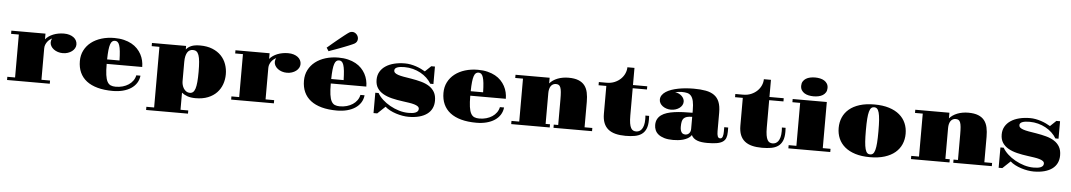

<svg xmlns="http://www.w3.org/2000/svg" viewBox="-45 -1384 11756 2107"><g transform="rotate(5 5832.5 -330.5)"><path d="M39.1 -35.2H124.5V-508.3H39.1V-543.5H415V-481Q430.7 -500 452.1 -514.9Q473.6 -529.8 499.8 -540.3Q525.9 -550.8 555.9 -556.4Q585.9 -562 618.2 -562Q651.9 -562 678.7 -553.7Q705.6 -545.4 724.6 -531Q743.7 -516.6 753.7 -496.8Q763.7 -477.1 763.7 -454.1Q763.7 -432.1 752.7 -412.6Q741.7 -393.1 722.4 -378.4Q703.1 -363.8 677.2 -355.2Q651.4 -346.7 622.1 -346.7Q592.8 -346.7 566.9 -355.2Q541 -363.8 521.7 -378.4Q502.4 -393.1 491.2 -412.6Q480 -432.1 480 -454.1Q480 -465.3 483.2 -476.3Q486.3 -487.3 491.7 -497.1Q481.4 -492.2 468 -482.2Q454.6 -472.2 442.9 -457.5Q431.2 -442.9 423.1 -423.6Q415 -404.3 415 -381.8V-35.2H509.8V0H39.1Z M816.9 -276.9Q816.9 -342.3 843.8 -395Q870.6 -447.8 918.2 -484.9Q965.8 -522 1031 -542Q1096.2 -562 1172.4 -562Q1231 -562 1278.6 -550.3Q1326.2 -538.6 1363 -518.3Q1399.9 -498 1426.5 -470.2Q1453.1 -442.4 1470.5 -410.2Q1487.8 -377.9 1496.1 -342.5Q1504.4 -307.1 1504.4 -271.5H1112.8Q1112.8 -196.8 1119.4 -149.9Q1126 -103 1140.4 -76.4Q1154.8 -49.8 1177.5 -40Q1200.2 -30.3 1232.4 -30.3Q1273.4 -30.3 1309.6 -40.5Q1345.7 -50.8 1374.3 -69.6Q1402.8 -88.4 1421.9 -115Q1440.9 -141.6 1447.8 -174.8H1493.7Q1488.8 -129.4 1465.8 -93.5Q1442.9 -57.6 1405 -32.7Q1367.2 -7.8 1316.2 5.4Q1265.1 18.6 1204.6 18.6Q1109.4 18.6 1036.9 -1.2Q964.4 -21 915.5 -58.8Q866.7 -96.7 841.8 -151.6Q816.9 -206.5 816.9 -276.9ZM1250 -320.8Q1248.5 -381.8 1244.1 -422.4Q1239.7 -462.9 1231.4 -487.3Q1223.1 -511.7 1210.9 -521.7Q1198.7 -531.7 1181.6 -531.7Q1164.6 -531.7 1152.1 -521.7Q1139.6 -511.7 1131.3 -487.3Q1123 -462.9 1118.7 -422.4Q1114.3 -381.8 1113.3 -320.8Z M1673.3 159.7V-508.3H1587.9V-543.5H1963.9V-504.4Q1983.9 -531.2 2020.3 -546.6Q2056.6 -562 2116.7 -562Q2195.3 -562 2253.4 -538.3Q2311.5 -514.6 2349.6 -474.9Q2387.7 -435.1 2406.5 -382.3Q2425.3 -329.6 2425.3 -271.5Q2425.3 -213.4 2406.5 -160.9Q2387.7 -108.4 2349.6 -68.4Q2311.5 -28.3 2253.4 -4.9Q2195.3 18.6 2116.7 18.6Q2062.5 18.6 2025.6 5.1Q1988.8 -8.3 1963.9 -28.8V159.7H2049.3V194.8H1587.9V159.7ZM1959 -153.3Q1959 -134.3 1964.6 -113.3Q1970.2 -92.3 1981.4 -74.7Q1992.7 -57.1 2009.5 -45.7Q2026.4 -34.2 2049.3 -34.2Q2069.8 -34.2 2084.5 -46.6Q2099.1 -59.1 2108.2 -87.2Q2117.2 -115.2 2121.3 -160.6Q2125.5 -206.1 2125.5 -271.5Q2125.5 -338.4 2121.3 -383.3Q2117.2 -428.2 2107.4 -455.6Q2097.7 -482.9 2082 -494.4Q2066.4 -505.9 2043 -505.9Q2024.4 -505.9 2009 -498.3Q1993.7 -490.7 1982.7 -473.9Q1971.7 -457 1965.3 -430.7Q1959 -404.3 1959 -366.2Z M2507.8 -35.2H2593.3V-508.3H2507.8V-543.5H2883.8V-481Q2899.4 -500 2920.9 -514.9Q2942.4 -529.8 2968.5 -540.3Q2994.6 -550.8 3024.7 -556.4Q3054.7 -562 3086.9 -562Q3120.6 -562 3147.5 -553.7Q3174.3 -545.4 3193.4 -531Q3212.4 -516.6 3222.4 -496.8Q3232.4 -477.1 3232.4 -454.1Q3232.4 -432.1 3221.4 -412.6Q3210.4 -393.1 3191.2 -378.4Q3171.9 -363.8 3146 -355.2Q3120.1 -346.7 3090.8 -346.7Q3061.5 -346.7 3035.6 -355.2Q3009.8 -363.8 2990.5 -378.4Q2971.2 -393.1 2960 -412.6Q2948.7 -432.1 2948.7 -454.1Q2948.7 -465.3 2951.9 -476.3Q2955.1 -487.3 2960.4 -497.1Q2950.2 -492.2 2936.8 -482.2Q2923.3 -472.2 2911.6 -457.5Q2899.9 -442.9 2891.8 -423.6Q2883.8 -404.3 2883.8 -381.8V-35.2H2978.5V0H2507.8Z M3502 -659.7Q3504.4 -661.1 3511.2 -666.7Q3518.1 -672.4 3528.8 -681.6Q3542.5 -693.4 3561 -709.2Q3579.6 -725.1 3600.3 -741.9Q3621.1 -758.8 3642.1 -775.9Q3663.1 -793 3681.4 -807.4Q3699.7 -821.8 3713.9 -832.3Q3728 -842.8 3735.4 -847.2Q3743.7 -852.1 3752 -854Q3760.3 -856 3768.6 -856Q3782.2 -856 3794.2 -850.1Q3806.2 -844.2 3815.4 -834.5Q3824.7 -824.7 3830.1 -811.8Q3835.4 -798.8 3835.4 -785.2Q3835.4 -769 3827.6 -754.6Q3819.8 -740.2 3802.7 -730.5Q3795.9 -726.6 3779.8 -719.5Q3763.7 -712.4 3742.2 -703.6Q3720.7 -694.8 3695.8 -685.1Q3670.9 -675.3 3646 -666Q3621.1 -656.7 3598.4 -648.4Q3575.7 -640.1 3558.6 -634.3Q3545.9 -629.9 3537.6 -626.7Q3529.3 -623.5 3526.4 -622.1ZM3285.6 -276.9Q3285.6 -342.3 3312.5 -395Q3339.4 -447.8 3387 -484.9Q3434.6 -522 3499.8 -542Q3564.9 -562 3641.1 -562Q3699.7 -562 3747.3 -550.3Q3794.9 -538.6 3831.8 -518.3Q3868.7 -498 3895.3 -470.2Q3921.9 -442.4 3939.2 -410.2Q3956.5 -377.9 3964.8 -342.5Q3973.1 -307.1 3973.1 -271.5H3581.5Q3581.5 -196.8 3588.1 -149.9Q3594.7 -103 3609.1 -76.4Q3623.5 -49.8 3646.2 -40Q3668.9 -30.3 3701.2 -30.3Q3742.2 -30.3 3778.3 -40.5Q3814.5 -50.8 3843 -69.6Q3871.6 -88.4 3890.6 -115Q3909.7 -141.6 3916.5 -174.8H3962.4Q3957.5 -129.4 3934.6 -93.5Q3911.6 -57.6 3873.8 -32.7Q3835.9 -7.8 3784.9 5.4Q3733.9 18.6 3673.3 18.6Q3578.1 18.6 3505.6 -1.2Q3433.1 -21 3384.3 -58.8Q3335.4 -96.7 3310.5 -151.6Q3285.6 -206.5 3285.6 -276.9ZM3718.8 -320.8Q3717.3 -381.8 3712.9 -422.4Q3708.5 -462.9 3700.2 -487.3Q3691.9 -511.7 3679.7 -521.7Q3667.5 -531.7 3650.4 -531.7Q3633.3 -531.7 3620.8 -521.7Q3608.4 -511.7 3600.1 -487.3Q3591.8 -462.9 3587.4 -422.4Q3583 -381.8 3582 -320.8Z M4077.1 -212.9H4113.3Q4134.3 -175.8 4171.4 -141.8Q4208.5 -107.9 4255.1 -81.8Q4301.8 -55.7 4354 -40Q4406.2 -24.4 4458 -24.4Q4479.5 -24.4 4499.5 -26.6Q4519.5 -28.8 4534.7 -34.9Q4549.8 -41 4558.8 -51.3Q4567.9 -61.5 4567.9 -77.6Q4567.9 -94.2 4553 -105.2Q4538.1 -116.2 4512.7 -123.5Q4487.3 -130.9 4454.3 -135.7Q4421.4 -140.6 4385.7 -145.5Q4321.3 -153.8 4265.1 -167.5Q4209 -181.2 4167.5 -205.1Q4126 -229 4102.3 -265.6Q4078.6 -302.2 4078.6 -356.4Q4078.6 -406.2 4100.8 -444.6Q4123 -482.9 4162.6 -509Q4202.1 -535.2 4256.3 -548.6Q4310.5 -562 4374.5 -562Q4404.8 -562 4435.8 -556.2Q4466.8 -550.3 4495.8 -540.8Q4524.9 -531.2 4551 -518.8Q4577.1 -506.3 4598.1 -493.7L4663.6 -556.2H4704.1V-363.8H4669.4Q4649.4 -397.5 4618.9 -426.3Q4588.4 -455.1 4549.8 -476.1Q4511.2 -497.1 4466.3 -509Q4421.4 -521 4372.6 -521Q4348.6 -521 4328.6 -518.6Q4308.6 -516.1 4293.9 -510.7Q4279.3 -505.4 4271.2 -496.6Q4263.2 -487.8 4263.2 -475.6Q4263.2 -459 4275.4 -448.2Q4287.6 -437.5 4311.8 -429.4Q4335.9 -421.4 4371.6 -415Q4407.2 -408.7 4454.6 -401.4Q4514.6 -391.6 4566.4 -377.4Q4618.2 -363.3 4656 -338.9Q4693.8 -314.5 4715.6 -276.9Q4737.3 -239.3 4737.3 -182.1Q4737.3 -135.7 4719.5 -98.4Q4701.7 -61 4666.7 -35.2Q4631.8 -9.3 4580.6 4.6Q4529.3 18.6 4462.9 18.6Q4431.6 18.6 4395.5 12.5Q4359.4 6.3 4324 -5.1Q4288.6 -16.6 4256.8 -33Q4225.1 -49.3 4203.1 -69.8L4117.7 11.2H4077.1Z M4822.3 -276.9Q4822.3 -342.3 4849.1 -395Q4876 -447.8 4923.6 -484.9Q4971.2 -522 5036.4 -542Q5101.6 -562 5177.7 -562Q5236.3 -562 5283.9 -550.3Q5331.5 -538.6 5368.4 -518.3Q5405.3 -498 5431.9 -470.2Q5458.5 -442.4 5475.8 -410.2Q5493.2 -377.9 5501.5 -342.5Q5509.8 -307.1 5509.8 -271.5H5118.2Q5118.2 -196.8 5124.8 -149.9Q5131.3 -103 5145.8 -76.4Q5160.2 -49.8 5182.9 -40Q5205.6 -30.3 5237.8 -30.3Q5278.8 -30.3 5314.9 -40.5Q5351.1 -50.8 5379.6 -69.6Q5408.2 -88.4 5427.2 -115Q5446.3 -141.6 5453.1 -174.8H5499Q5494.1 -129.4 5471.2 -93.5Q5448.2 -57.6 5410.4 -32.7Q5372.6 -7.8 5321.5 5.4Q5270.5 18.6 5210 18.6Q5114.7 18.6 5042.2 -1.2Q4969.7 -21 4920.9 -58.8Q4872.1 -96.7 4847.2 -151.6Q4822.3 -206.5 4822.3 -276.9ZM5255.4 -320.8Q5253.9 -381.8 5249.5 -422.4Q5245.1 -462.9 5236.8 -487.3Q5228.5 -511.7 5216.3 -521.7Q5204.1 -531.7 5187 -531.7Q5169.9 -531.7 5157.5 -521.7Q5145 -511.7 5136.7 -487.3Q5128.4 -462.9 5124 -422.4Q5119.6 -381.8 5118.7 -320.8Z M5592.8 -35.2H5678.2V-508.3H5592.8V-543.5H5968.8V-481Q5984.4 -500 6006.6 -515.1Q6028.8 -530.3 6055.7 -540.8Q6082.5 -551.3 6113 -556.6Q6143.6 -562 6175.8 -562Q6242.2 -562 6285.4 -544.7Q6328.6 -527.3 6353.5 -495.4Q6378.4 -463.4 6388.2 -417.7Q6397.9 -372.1 6397.9 -315.9V-35.2H6483.4V0H6058.6V-35.2H6107.4V-315.9Q6107.4 -366.2 6104.5 -398.2Q6101.6 -430.2 6094.2 -448.5Q6086.9 -466.8 6074.7 -473.9Q6062.5 -481 6043.9 -481Q6025.4 -481 6011.2 -473.1Q5997.1 -465.3 5987.5 -451.2Q5978 -437 5973.4 -417.5Q5968.8 -397.9 5968.8 -375V-35.2H6017.1V0H5592.8Z M6596.2 -508.3H6510.7V-543.5H6596.2Q6645.5 -543.5 6684.8 -560.3Q6724.1 -577.1 6751.7 -604.2Q6779.3 -631.3 6793.9 -665Q6808.6 -698.7 6808.6 -732.4H6886.7V-543.5H7043.9V-508.3H6886.7V-207.5Q6886.7 -155.3 6892.3 -122.3Q6897.9 -89.4 6908.4 -70.8Q6918.9 -52.2 6933.3 -45.7Q6947.8 -39.1 6965.3 -39.1Q6982.4 -39.1 6998.5 -46.6Q7014.6 -54.2 7026.9 -71Q7039.1 -87.9 7046.4 -115Q7053.7 -142.1 7053.7 -181.6Q7053.7 -190.9 7053.2 -200.9Q7052.7 -210.9 7051.8 -221.7H7092.8Q7094.2 -197.3 7094.2 -177.2Q7094.2 -116.2 7077.4 -77.9Q7060.5 -39.6 7029.3 -18.1Q6998 3.4 6953.4 11.2Q6908.7 19 6853 19Q6790.5 19 6742.7 6.8Q6694.8 -5.4 6662.1 -32Q6629.4 -58.6 6612.8 -100.6Q6596.2 -142.6 6596.2 -202.6Z M7167.5 -127.9Q7167.5 -165.5 7181.6 -192.6Q7195.8 -219.7 7221.7 -238.5Q7247.6 -257.3 7283.7 -268.8Q7319.8 -280.3 7364 -286.6Q7408.2 -293 7459 -295.2Q7509.8 -297.4 7564.5 -297.4V-324.7Q7564.5 -387.2 7555.9 -424.8Q7547.4 -462.4 7530 -482.4Q7512.7 -502.4 7487.3 -508.5Q7461.9 -514.6 7428.2 -514.6Q7410.2 -514.6 7389.9 -511.7Q7369.6 -508.8 7354 -504.9Q7376.5 -502.4 7395.5 -493.7Q7414.6 -484.9 7428.2 -471.7Q7441.9 -458.5 7449.5 -442.4Q7457 -426.3 7457 -409.7Q7457 -389.2 7446.8 -371.1Q7436.5 -353 7418.5 -339.6Q7400.4 -326.2 7376.5 -318.4Q7352.5 -310.5 7325.2 -310.5Q7297.9 -310.5 7274.2 -318.4Q7250.5 -326.2 7232.7 -339.6Q7214.8 -353 7204.6 -371.1Q7194.3 -389.2 7194.3 -409.7Q7194.3 -437 7209.2 -459Q7224.1 -481 7249.8 -497.8Q7275.4 -514.6 7310.3 -526.9Q7345.2 -539.1 7385.3 -546.9Q7425.3 -554.7 7468.5 -558.3Q7511.7 -562 7554.7 -562Q7630.9 -562 7687.3 -551.5Q7743.7 -541 7781 -514.4Q7818.4 -487.8 7836.9 -441.7Q7855.5 -395.5 7855.5 -324.7V-120.1Q7855.5 -83.5 7863 -63.7Q7870.6 -43.9 7891.1 -43.9Q7901.4 -43.9 7908 -50.5Q7914.6 -57.1 7918.2 -67.9Q7921.9 -78.6 7923.3 -92.8Q7924.8 -106.9 7924.8 -121.6V-169.9H7968.3V-121.6Q7968.3 -82.5 7958.3 -55.7Q7948.2 -28.8 7923.6 -12.2Q7898.9 4.4 7857.7 11.5Q7816.4 18.6 7753.9 18.6Q7722.2 18.6 7694.6 15.1Q7667 11.7 7644.3 3.4Q7621.6 -4.9 7605 -18.6Q7588.4 -32.2 7578.6 -52.7Q7564 -30.3 7539.6 -16.4Q7515.1 -2.4 7486.8 5.4Q7458.5 13.2 7429.7 15.9Q7400.9 18.6 7377 18.6Q7319.8 18.6 7279.8 6.6Q7239.7 -5.4 7214.8 -25.4Q7189.9 -45.4 7178.7 -72Q7167.5 -98.6 7167.5 -127.9ZM7449.2 -133.3Q7449.2 -97.2 7462.4 -75Q7475.6 -52.7 7505.9 -52.7Q7531.2 -52.7 7547.9 -71Q7564.5 -89.4 7564.5 -120.1V-252.4Q7529.3 -252.4 7506.8 -246.1Q7484.4 -239.7 7471.4 -225.8Q7458.5 -211.9 7453.9 -189Q7449.2 -166 7449.2 -133.3Z M8099.6 -508.3H8014.2V-543.5H8099.6Q8148.9 -543.5 8188.2 -560.3Q8227.5 -577.1 8255.1 -604.2Q8282.7 -631.3 8297.4 -665Q8312 -698.7 8312 -732.4H8390.1V-543.5H8547.4V-508.3H8390.1V-207.5Q8390.1 -155.3 8395.8 -122.3Q8401.4 -89.4 8411.9 -70.8Q8422.4 -52.2 8436.8 -45.7Q8451.2 -39.1 8468.8 -39.1Q8485.8 -39.1 8502 -46.6Q8518.1 -54.2 8530.3 -71Q8542.5 -87.9 8549.8 -115Q8557.1 -142.1 8557.1 -181.6Q8557.1 -190.9 8556.6 -200.9Q8556.2 -210.9 8555.2 -221.7H8596.2Q8597.7 -197.3 8597.7 -177.2Q8597.7 -116.2 8580.8 -77.9Q8564 -39.6 8532.7 -18.1Q8501.5 3.4 8456.8 11.2Q8412.1 19 8356.4 19Q8293.9 19 8246.1 6.8Q8198.2 -5.4 8165.5 -32Q8132.8 -58.6 8116.2 -100.6Q8099.6 -142.6 8099.6 -202.6Z M8871.6 -592.8Q8843.3 -592.8 8816.9 -598.4Q8790.5 -604 8770.5 -616.5Q8750.5 -628.9 8738.3 -648.4Q8726.1 -668 8726.1 -696.3Q8726.1 -724.6 8738.3 -744.4Q8750.5 -764.2 8770.5 -776.6Q8790.5 -789.1 8816.9 -794.7Q8843.3 -800.3 8871.6 -800.3Q8899.4 -800.3 8925.8 -794.7Q8952.1 -789.1 8972.2 -776.6Q8992.2 -764.2 9004.4 -744.6Q9016.6 -725.1 9016.6 -696.8Q9016.6 -668.5 9004.4 -648.7Q8992.2 -628.9 8972.2 -616.5Q8952.1 -604 8925.8 -598.4Q8899.4 -592.8 8871.6 -592.8ZM8646 -35.2H8731.4V-508.3H8646V-543.5H9022V-35.2H9107.4V0H8646Z M9176.3 -271.5Q9176.3 -334.5 9199.2 -387.7Q9222.2 -440.9 9268.1 -479.7Q9314 -518.6 9383.3 -540.3Q9452.6 -562 9545.4 -562Q9638.2 -562 9707.3 -540.3Q9776.4 -518.6 9822.3 -479.7Q9868.2 -440.9 9891.1 -387.7Q9914.1 -334.5 9914.1 -271.5Q9914.1 -208.5 9891.1 -155.5Q9868.2 -102.5 9822.3 -63.7Q9776.4 -24.9 9707.3 -3.2Q9638.2 18.6 9545.4 18.6Q9452.6 18.6 9383.3 -3.2Q9314 -24.9 9268.1 -63.7Q9222.2 -102.5 9199.2 -155.5Q9176.3 -208.5 9176.3 -271.5ZM9545.4 -11.7Q9564 -11.7 9577.1 -23.9Q9590.3 -36.1 9598.6 -65.9Q9606.9 -95.7 9610.6 -145.8Q9614.3 -195.8 9614.3 -271.5Q9614.3 -347.7 9610.6 -397.7Q9606.9 -447.8 9598.6 -477.5Q9590.3 -507.3 9577.1 -519.5Q9564 -531.7 9545.4 -531.7Q9526.4 -531.7 9513.2 -519.5Q9500 -507.3 9491.7 -477.5Q9483.4 -447.8 9479.7 -397.7Q9476.1 -347.7 9476.1 -271.5Q9476.1 -195.8 9479.7 -145.8Q9483.4 -95.7 9491.7 -65.9Q9500 -36.1 9513.2 -23.9Q9526.4 -11.7 9545.4 -11.7Z M9996.6 -35.2H10082V-508.3H9996.6V-543.5H10372.6V-481Q10388.2 -500 10410.4 -515.1Q10432.6 -530.3 10459.5 -540.8Q10486.3 -551.3 10516.8 -556.6Q10547.4 -562 10579.6 -562Q10646 -562 10689.2 -544.7Q10732.4 -527.3 10757.3 -495.4Q10782.2 -463.4 10792 -417.7Q10801.8 -372.1 10801.8 -315.9V-35.2H10887.2V0H10462.4V-35.2H10511.2V-315.9Q10511.2 -366.2 10508.3 -398.2Q10505.4 -430.2 10498 -448.5Q10490.7 -466.8 10478.5 -473.9Q10466.3 -481 10447.8 -481Q10429.2 -481 10415 -473.1Q10400.9 -465.3 10391.4 -451.2Q10381.8 -437 10377.2 -417.5Q10372.6 -397.9 10372.6 -375V-35.2H10420.9V0H9996.6Z M10963.4 -212.9H10999.5Q11020.5 -175.8 11057.6 -141.8Q11094.7 -107.9 11141.4 -81.8Q11188 -55.7 11240.2 -40Q11292.5 -24.4 11344.2 -24.4Q11365.7 -24.4 11385.7 -26.6Q11405.8 -28.8 11420.9 -34.9Q11436 -41 11445.1 -51.3Q11454.1 -61.5 11454.1 -77.6Q11454.1 -94.2 11439.2 -105.2Q11424.3 -116.2 11398.9 -123.5Q11373.5 -130.9 11340.6 -135.7Q11307.6 -140.6 11272 -145.5Q11207.5 -153.8 11151.4 -167.5Q11095.2 -181.2 11053.7 -205.1Q11012.2 -229 10988.5 -265.6Q10964.8 -302.2 10964.8 -356.4Q10964.8 -406.2 10987.1 -444.6Q11009.3 -482.9 11048.8 -509Q11088.4 -535.2 11142.6 -548.6Q11196.8 -562 11260.7 -562Q11291 -562 11322 -556.2Q11353 -550.3 11382.1 -540.8Q11411.1 -531.2 11437.3 -518.8Q11463.4 -506.3 11484.4 -493.7L11549.8 -556.2H11590.3V-363.8H11555.7Q11535.6 -397.5 11505.1 -426.3Q11474.6 -455.1 11436 -476.1Q11397.5 -497.1 11352.5 -509Q11307.6 -521 11258.8 -521Q11234.9 -521 11214.8 -518.6Q11194.8 -516.1 11180.2 -510.7Q11165.5 -505.4 11157.5 -496.6Q11149.4 -487.8 11149.4 -475.6Q11149.4 -459 11161.6 -448.2Q11173.8 -437.5 11198 -429.4Q11222.2 -421.4 11257.8 -415Q11293.5 -408.7 11340.8 -401.4Q11400.9 -391.6 11452.6 -377.4Q11504.4 -363.3 11542.2 -338.9Q11580.1 -314.5 11601.8 -276.9Q11623.5 -239.3 11623.5 -182.1Q11623.5 -135.7 11605.7 -98.4Q11587.9 -61 11553 -35.2Q11518.1 -9.3 11466.8 4.6Q11415.5 18.6 11349.1 18.6Q11317.9 18.6 11281.7 12.5Q11245.6 6.3 11210.2 -5.1Q11174.8 -16.6 11143.1 -33Q11111.3 -49.3 11089.4 -69.8L11003.9 11.2H10963.4Z"/></g></svg>

Font: GravitasOne
Style: Regular
Weight: 400
Designer: Riccardo De Franceschi
Foundry: Sorkin Type Co.
Version: Version 1.001